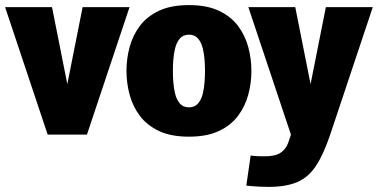

<svg xmlns="http://www.w3.org/2000/svg" viewBox="-20 -528 1482 753"><path d="M184 -500 244 -198 304 -500H488L321 0H167L0 -500Z M476 -250Q476 -298 488.5 -344Q501 -390 529 -427Q557 -464 604 -486Q651 -508 721 -508Q791 -508 838 -486Q885 -464 913 -427Q941 -390 953.5 -344Q966 -298 966 -250Q966 -202 953.5 -156Q941 -110 913 -73Q885 -36 838 -14Q791 8 721 8Q651 8 604 -14Q557 -36 529 -73Q501 -110 488.5 -156Q476 -202 476 -250ZM658 -250Q658 -233 659.5 -209Q661 -185 666.5 -161.5Q672 -138 685 -122.5Q698 -107 721 -107Q744 -107 757 -122.5Q770 -138 775.5 -161.5Q781 -185 782.5 -209Q784 -233 784 -250Q784 -267 782.5 -290.5Q781 -314 775.5 -337.5Q770 -361 757 -376.5Q744 -392 721 -392Q698 -392 685 -376.5Q672 -361 666.5 -337.5Q661 -314 659.5 -290.5Q658 -267 658 -250Z M963 82Q963 82 975.5 83.5Q988 85 1019 85Q1060 85 1080.5 71Q1101 57 1110 33L1121 0L954 -500H1138L1198 -198L1258 -500H1442L1275 0Q1249 77 1219.5 122Q1190 167 1146 186Q1102 205 1032 205Q1019 205 997 204Q975 203 946 200Z"/></svg>

Font: Epunda Sans Black
Style: Regular
Weight: 900
Designer: Simon Atzbach
Foundry: typofactur
Version: Version 2.204; ttfautohint (v1.8.4.7-5d5b)